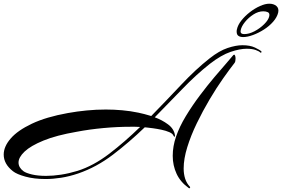

<svg xmlns="http://www.w3.org/2000/svg" viewBox="-47 -926 1522 1036"><path d="M199 40Q137 40 90 27Q43 14 23 -2Q-27 -41 -27 -92Q-27 -135 10.5 -178.5Q48 -222 125 -258.5Q202 -295 319 -316Q369 -325 420.5 -330Q472 -335 524 -335Q568 -335 612.5 -331Q657 -327 700 -318Q714 -315 732 -310.5Q750 -306 769 -300Q852 -385 931 -469Q1010 -553 1084 -611Q1136 -652 1181 -667Q1226 -682 1261 -682Q1302 -682 1328.5 -669.5Q1355 -657 1363 -649Q1366 -646 1363 -643Q1360 -640 1357 -643Q1352 -649 1333 -656Q1314 -663 1284 -663Q1247 -663 1197 -646Q1147 -629 1086 -582Q1011 -523 937.5 -446.5Q864 -370 788 -293Q827 -279 859.5 -255Q892 -231 897 -196V-192Q897 -188 895 -188Q892 -188 889 -194Q885 -205 866.5 -213Q848 -221 824 -226Q800 -231 778 -234Q756 -237 745 -238L734 -239Q651 -159 562.5 -91.5Q474 -24 375 10Q328 26 283.5 33Q239 40 199 40ZM972 89Q927 57 906 12Q885 -33 885 -85Q885 -137 903 -189Q921 -242 955.5 -299Q990 -356 1031 -410.5Q1072 -465 1110.5 -510.5Q1149 -556 1175.5 -586Q1202 -616 1207 -623Q1213 -631 1216 -631Q1220 -631 1222 -624.5Q1224 -618 1224 -610Q1224 -594 1219 -587Q1193 -554 1157 -503Q1121 -452 1084 -389.5Q1047 -327 1015 -261Q983 -195 963.5 -132Q944 -69 944 -17Q944 13 952 38Q960 63 978 82Q979 83 979 85Q979 87 977 89Q975 91 972 89ZM202 23Q239 23 282 16.5Q325 10 371 -4Q457 -31 542 -96Q627 -161 709 -241Q696 -242 683 -242Q670 -242 656 -242Q586 -242 510.5 -235Q435 -228 367 -215Q257 -196 187.5 -167.5Q118 -139 85.5 -108Q53 -77 53 -49Q53 -22 80 -2Q94 8 126 15.5Q158 23 202 23ZM1265 -726Q1249 -726 1239.5 -732.5Q1230 -739 1230 -755Q1230 -757 1230 -760Q1230 -763 1231 -766Q1236 -791 1255.5 -815.5Q1275 -840 1301.5 -860.5Q1328 -881 1356 -893.5Q1384 -906 1406 -906Q1430 -906 1444.5 -893.5Q1459 -881 1454 -858Q1448 -833 1427 -809Q1406 -785 1377 -766.5Q1348 -748 1318 -737Q1288 -726 1265 -726ZM1271 -742Q1297 -742 1326.5 -757.5Q1356 -773 1379 -796Q1402 -819 1406 -839Q1409 -855 1398.5 -860Q1388 -865 1374 -865Q1347 -865 1320.5 -848Q1294 -831 1275 -807.5Q1256 -784 1252 -764Q1251 -761 1251 -756Q1251 -742 1271 -742Z"/></svg>

Font: Arizonia
Style: Regular
Weight: 400
Designer: Robert E. Leuschke
Foundry: Robert E. Leuschke
Version: Version 1.010; ttfautohint (v1.8.4.7-5d5b)